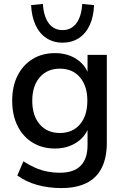

<svg xmlns="http://www.w3.org/2000/svg" viewBox="-20 -767 634 976"><path d="M292 189Q226 189 169 173Q112 157 68 125L99 53Q128 72 158.5 85.5Q189 99 220.5 105Q252 111 285 111Q355 111 390 75.5Q425 40 425 -29V-131H434Q419 -76 371 -44Q323 -12 260 -12Q194 -12 145 -42.5Q96 -73 69 -127.5Q42 -182 42 -255Q42 -328 69 -382Q96 -436 145 -466.5Q194 -497 260 -497Q324 -497 371.5 -465Q419 -433 433 -378H425V-488H523V-41Q523 35 497 86.5Q471 138 419.5 163.5Q368 189 292 189ZM284 -91Q349 -91 386.5 -135Q424 -179 424 -255Q424 -330 386.5 -374Q349 -418 284 -418Q220 -418 182 -374Q144 -330 144 -255Q144 -179 182 -135Q220 -91 284 -91ZM298 -550Q252 -550 216.5 -573Q181 -596 161 -639Q141 -682 138 -741L198 -747Q202 -683 228 -648.5Q254 -614 298 -614Q342 -614 368 -648.5Q394 -683 398 -747L458 -741Q456 -682 436 -639Q416 -596 380.5 -573Q345 -550 298 -550Z"/></svg>

Font: Nunito Sans 12pt ExtraLight SemiBold
Style: Regular
Weight: 600
Version: Version 3.101;gftools[0.9.27]